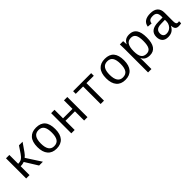

<svg xmlns="http://www.w3.org/2000/svg" viewBox="323 -1943 3555 3555"><g transform="rotate(-45 2100.5 -165.5)"><path d="M106.4 -528.3H194.3V-296.9Q249.5 -296.9 285.6 -319.8Q321.8 -342.8 357.9 -397L445.8 -528.3H540.5L430.2 -369.6Q392.1 -315.4 356.9 -290L544.9 0H445.3L290.5 -248.5Q273.9 -241.2 247.1 -236.3Q220.2 -231.4 194.3 -231.4V0H106.4Z M1135.7 -264.6Q1135.7 -131.3 1074.5 -60.8Q1013.2 9.8 897.5 9.8Q784.2 9.8 723.9 -61.5Q663.6 -132.8 663.6 -264.6Q663.6 -400.9 725.3 -469.5Q787.1 -538.1 900.4 -538.1Q1019.5 -538.1 1077.6 -470.2Q1135.7 -402.3 1135.7 -264.6ZM1043.5 -264.6Q1043.5 -369.6 1010 -421.4Q976.6 -473.1 901.9 -473.1Q826.2 -473.1 791 -420.4Q755.9 -367.7 755.9 -264.6Q755.9 -162.1 791 -108.6Q826.2 -55.2 896.5 -55.2Q974.1 -55.2 1008.8 -107.4Q1043.5 -159.7 1043.5 -264.6Z M1376.5 -528.3V-304.7H1624V-528.3H1711.9V0H1624V-240.7H1376.5V0H1288.6V-528.3Z M1863.8 -528.3H2336.4V-459H2144V0H2056.2V-459H1863.8Z M2936 -264.6Q2936 -131.3 2874.8 -60.8Q2813.5 9.8 2697.8 9.8Q2584.5 9.8 2524.2 -61.5Q2463.9 -132.8 2463.9 -264.6Q2463.9 -400.9 2525.6 -469.5Q2587.4 -538.1 2700.7 -538.1Q2819.8 -538.1 2877.9 -470.2Q2936 -402.3 2936 -264.6ZM2843.8 -264.6Q2843.8 -369.6 2810.3 -421.4Q2776.9 -473.1 2702.1 -473.1Q2626.5 -473.1 2591.3 -420.4Q2556.2 -367.7 2556.2 -264.6Q2556.2 -162.1 2591.3 -108.6Q2626.5 -55.2 2696.8 -55.2Q2774.4 -55.2 2809.1 -107.4Q2843.8 -159.7 2843.8 -264.6Z M3532.7 -266.6Q3532.7 9.8 3341.3 9.8Q3221.2 9.8 3179.7 -80.1H3177.2Q3179.2 -76.2 3179.2 1V207.5H3090.8V-418.9Q3090.8 -502 3087.9 -528.3H3173.3Q3173.8 -526.4 3174.8 -513.9Q3175.8 -501.5 3177 -477.3Q3178.2 -453.1 3178.2 -441.4H3180.2Q3204.6 -492.7 3242.4 -515.9Q3280.3 -539.1 3341.3 -539.1Q3438 -539.1 3485.4 -472.4Q3532.7 -405.8 3532.7 -266.6ZM3441.9 -266.6Q3441.9 -377 3412.1 -424.1Q3382.3 -471.2 3318.4 -471.2Q3244.6 -471.2 3211.9 -417.7Q3179.2 -364.3 3179.2 -255.9Q3179.2 -151.9 3211.9 -103.5Q3244.6 -55.2 3317.4 -55.2Q3382.3 -55.2 3412.1 -104.5Q3441.9 -153.8 3441.9 -266.6Z M4138.2 -54.2Q4150.9 -54.2 4167 -57.6V-2.9Q4133.8 4.9 4099.1 4.9Q4050.3 4.9 4028.1 -20.8Q4005.9 -46.4 4002.9 -101.1H4000Q3968.3 -42 3925 -16.1Q3881.8 9.8 3818.4 9.8Q3741.2 9.8 3702.1 -32.2Q3663.1 -74.2 3663.1 -147.5Q3663.1 -317.9 3884.8 -320.3L4000 -322.3V-351.1Q4000 -415 3974.1 -443.1Q3948.2 -471.2 3891.6 -471.2Q3834 -471.2 3808.6 -450.7Q3783.2 -430.2 3778.3 -387.2L3686.5 -395.5Q3709 -538.1 3893.1 -538.1Q3990.7 -538.1 4039.8 -492.4Q4088.9 -446.8 4088.9 -360.4V-132.8Q4088.9 -93.8 4099.1 -74Q4109.4 -54.2 4138.2 -54.2ZM3840.8 -57.1Q3887.7 -57.1 3923.8 -79.6Q3960 -102.1 3980 -139.6Q4000 -177.2 4000 -217.3V-260.7L3907.2 -258.8Q3849.6 -257.8 3819.3 -246.1Q3789.1 -234.4 3772.2 -210.2Q3755.4 -186 3755.4 -146Q3755.4 -106 3777.1 -81.5Q3798.8 -57.1 3840.8 -57.1Z"/></g></svg>

Font: Cousine
Style: Regular
Weight: 400
Monospace: yes
Designer: Steve Matteson
Foundry: Monotype Imaging Inc.
Version: Version 1.21